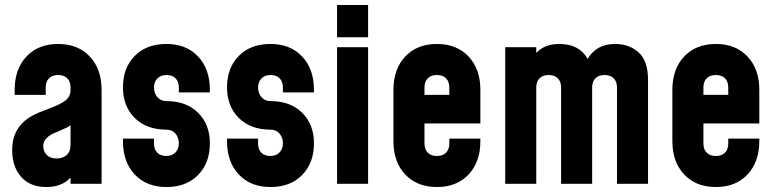

<svg xmlns="http://www.w3.org/2000/svg" viewBox="-20 -740 3118 773"><path d="M389 -378V0H264V-25Q229 13 167 13Q101 13 65 -28Q29 -69 29 -136Q29 -230 110 -274Q131 -286 176.5 -302.5Q222 -319 243 -335Q264 -351 264 -378V-388Q264 -411 251 -424.5Q238 -438 214 -438Q190 -438 177 -424.5Q164 -411 164 -388V-358H39V-378Q39 -462 86.5 -512.5Q134 -563 214 -563Q294 -563 341.5 -512.5Q389 -462 389 -378ZM208 -102Q232 -102 248 -115.5Q264 -129 264 -159V-236Q253 -227 225 -215.5Q197 -204 193 -202Q154 -182 154 -152Q154 -131 168 -116.5Q182 -102 208 -102Z M475 -172V-182H600V-162Q600 -139 613 -125.5Q626 -112 650 -112Q673 -112 686.5 -126.5Q700 -141 700 -163Q700 -186 686.5 -202Q673 -218 650 -218Q570 -218 522.5 -265Q475 -312 475 -388Q475 -467 522.5 -515Q570 -563 650 -563Q730 -563 777.5 -512.5Q825 -462 825 -378V-368H700V-388Q700 -411 687 -424.5Q674 -438 650 -438Q627 -438 613.5 -424Q600 -410 600 -388Q600 -365 613.5 -349Q627 -333 650 -333Q730 -333 777.5 -286Q825 -239 825 -163Q825 -84 777.5 -35.5Q730 13 650 13Q570 13 522.5 -37.5Q475 -88 475 -172Z M894 -172V-182H1019V-162Q1019 -139 1032 -125.5Q1045 -112 1069 -112Q1092 -112 1105.5 -126.5Q1119 -141 1119 -163Q1119 -186 1105.5 -202Q1092 -218 1069 -218Q989 -218 941.5 -265Q894 -312 894 -388Q894 -467 941.5 -515Q989 -563 1069 -563Q1149 -563 1196.5 -512.5Q1244 -462 1244 -378V-368H1119V-388Q1119 -411 1106 -424.5Q1093 -438 1069 -438Q1046 -438 1032.5 -424Q1019 -410 1019 -388Q1019 -365 1032.5 -349Q1046 -333 1069 -333Q1149 -333 1196.5 -286Q1244 -239 1244 -163Q1244 -84 1196.5 -35.5Q1149 13 1069 13Q989 13 941.5 -37.5Q894 -88 894 -172Z M1337 -590V-720H1462V-590ZM1337 0V-550H1462V0Z M1914 -243H1689V-162Q1689 -139 1702 -125.5Q1715 -112 1739 -112Q1763 -112 1776 -125.5Q1789 -139 1789 -162V-182H1914V-172Q1914 -88 1866.5 -37.5Q1819 13 1739 13Q1659 13 1611.5 -37.5Q1564 -88 1564 -172V-378Q1564 -462 1611.5 -512.5Q1659 -563 1739 -563Q1819 -563 1866.5 -512.5Q1914 -462 1914 -378ZM1689 -388V-358H1789V-388Q1789 -411 1776 -424.5Q1763 -438 1739 -438Q1715 -438 1702 -424.5Q1689 -411 1689 -388Z M2457 -563Q2513 -563 2551 -529Q2589 -495 2589 -418V0H2464V-388Q2464 -411 2451 -424.5Q2438 -438 2414 -438Q2390 -438 2377 -424.5Q2364 -411 2364 -388V0H2239V-388Q2239 -411 2226 -424.5Q2213 -438 2189 -438Q2165 -438 2152 -424.5Q2139 -411 2139 -388V0H2014V-550H2139V-527Q2173 -563 2232 -563Q2312 -563 2346 -503Q2381 -563 2457 -563Z M3037 -243H2812V-162Q2812 -139 2825 -125.5Q2838 -112 2862 -112Q2886 -112 2899 -125.5Q2912 -139 2912 -162V-182H3037V-172Q3037 -88 2989.5 -37.5Q2942 13 2862 13Q2782 13 2734.5 -37.5Q2687 -88 2687 -172V-378Q2687 -462 2734.5 -512.5Q2782 -563 2862 -563Q2942 -563 2989.5 -512.5Q3037 -462 3037 -378ZM2812 -388V-358H2912V-388Q2912 -411 2899 -424.5Q2886 -438 2862 -438Q2838 -438 2825 -424.5Q2812 -411 2812 -388Z"/></svg>

Font: Mohave Bold
Style: Regular
Weight: 700
Designer: Gumpita Rahayu
Foundry: Tokotype
Version: Version 2.002;PS 002.002;hotconv 1.0.88;makeotf.lib2.5.64775